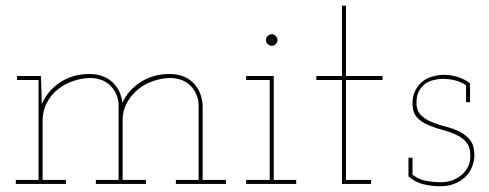

<svg xmlns="http://www.w3.org/2000/svg" viewBox="-20 -639 1699 667"><path d="M209 0H35V-14H114V-361H39V-375H122L124 -322Q124 -309 124.5 -299.5Q125 -290 125 -277Q145 -324 189 -353Q233 -382 290 -382Q339 -382 369.5 -354.5Q400 -327 405 -282Q426 -327 469.5 -354.5Q513 -382 568 -382Q621 -382 651.5 -351Q682 -320 684 -270V-14H765V0H591V-14H670V-277Q668 -313 643.5 -339.5Q619 -366 575 -368Q542 -368 512 -357.5Q482 -347 459 -328Q436 -309 421.5 -283Q407 -257 406 -226V-14H487V0H313V-14H392V-277Q390 -313 365.5 -339.5Q341 -366 297 -368Q263 -368 232.5 -357Q202 -346 178.5 -326.5Q155 -307 141.5 -279.5Q128 -252 128 -220V-14H209Z M1009 0H835V-14H917V-361H835V-375H931V-14H1009ZM944 -500Q944 -492 938 -486Q932 -480 924 -480Q916 -480 910 -486Q904 -492 904 -500Q904 -508 910 -514Q916 -520 924 -520Q932 -520 938 -514Q944 -508 944 -500Z M1269 0H1168V-361H1079V-375H1168V-619H1182V-375H1309V-361H1182V-14H1269Z M1600 -28Q1585 -12 1562 -2Q1539 8 1509 8Q1481 8 1452.5 1.5Q1424 -5 1399 -26V-91H1413V-32Q1436 -15 1461.5 -10.5Q1487 -6 1512 -6Q1532 -6 1549.5 -12Q1567 -18 1582 -30Q1596 -41 1605 -58Q1614 -75 1614 -98Q1614 -129 1599 -146Q1584 -163 1562 -172Q1540 -182 1513.5 -189Q1487 -196 1465 -206Q1443 -215 1428 -232Q1413 -249 1413 -280Q1413 -304 1421.5 -322Q1430 -340 1444 -353Q1459 -366 1480 -372.5Q1501 -379 1520 -379Q1535 -379 1545 -377.5Q1555 -376 1572 -371Q1584 -367 1594.5 -361.5Q1605 -356 1613 -349V-284H1599V-343Q1581 -355 1560.5 -360Q1540 -365 1517 -365Q1504 -365 1487 -361Q1470 -357 1457 -348Q1444 -338 1435.5 -322.5Q1427 -307 1427 -285Q1426 -256 1441 -240.5Q1456 -225 1478 -216Q1501 -206 1527 -199.5Q1553 -193 1576 -182Q1598 -171 1613 -152.5Q1628 -134 1628 -101Q1628 -82 1621 -62.5Q1614 -43 1600 -28Z"/></svg>

Font: Josefin Slab Thin
Style: Regular
Weight: 100
Designer: Santiago Orozco
Foundry: Typemade
Version: Version 2.000